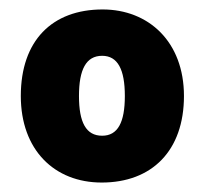

<svg xmlns="http://www.w3.org/2000/svg" viewBox="-20 -808 432 406"><path d="M369 -605C369 -720 294 -788 197 -788C90 -788 24 -722 24 -605C24 -491 95 -422 195 -422C301 -422 369 -489 369 -605ZM147 -605C147 -661 162 -690 196 -690C229 -690 244 -661 244 -605C244 -549 229 -521 196 -521C162 -521 147 -549 147 -605Z"/></svg>

Font: Noto Sans Malayalam UI Black
Style: Regular
Weight: 900
Designer: Jelle Bosma - Monotype Design Team
Foundry: Monotype Imaging Inc.
Version: Version 2.104